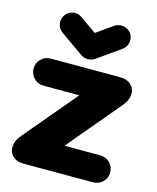

<svg xmlns="http://www.w3.org/2000/svg" viewBox="-114 -835 745 913"><g transform="rotate(15 259.0 -378.0)"><path d="M19 -450.2Q19 -477.5 38.3 -496.8Q57.6 -516.1 85 -516.1H425.8Q463.4 -516.1 482.9 -495.8Q502.4 -475.6 499.3 -446Q496.1 -416.5 472.2 -390.1L255.9 -132.8H432.1Q460 -132.8 479.5 -113.3Q499 -93.8 499 -65.9Q499 -38.6 479.5 -19.3Q460 0 432.1 0H91.8Q54.2 0 34.9 -20.3Q15.6 -40.5 18.8 -70.1Q22 -99.6 45.9 -126L262.2 -382.8H85Q57.6 -382.8 38.3 -402.6Q19 -422.4 19 -450.2ZM94.2 -731Q113.3 -755.9 142.1 -755.9Q159.7 -755.9 174.8 -745.1L255.9 -688L336.9 -745.1Q351.1 -754.9 370.1 -754.9Q398.4 -754.9 418 -731Q431.6 -710.9 427.5 -687.3Q423.3 -663.6 403.8 -649.9L289.1 -568.8Q272.9 -559.1 255.9 -559.1Q239.3 -559.1 223.1 -568.8L107.9 -649.9Q88.4 -664.1 84.5 -687.5Q80.6 -710.9 94.2 -731Z"/></g></svg>

Font: LT Saeada
Style: Bold
Weight: 700
Designer: Daniel Lyons
Foundry: LyonsType
Version: Version 1.001